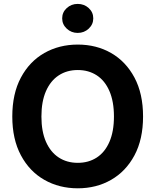

<svg xmlns="http://www.w3.org/2000/svg" viewBox="-20 -969 808 998"><path d="M384.3 9.8Q287.6 9.8 210.4 -34.2Q133.3 -78.1 88.6 -161.9Q43.9 -245.6 43.9 -363.3Q43.9 -481.9 88.6 -565.7Q133.3 -649.4 210.4 -693.4Q287.6 -737.3 384.3 -737.3Q481 -737.3 557.6 -693.4Q634.3 -649.4 679 -565.7Q723.6 -481.9 723.6 -363.3Q723.6 -245.1 679 -161.6Q634.3 -78.1 557.6 -34.2Q481 9.8 384.3 9.8ZM384.3 -122.6Q440.4 -122.6 482.9 -150.1Q525.4 -177.7 548.8 -231.7Q572.3 -285.6 572.3 -363.3Q572.3 -441.4 548.8 -495.6Q525.4 -549.8 482.9 -577.4Q440.4 -605 384.3 -605Q327.6 -605 285.2 -577.1Q242.7 -549.3 219 -495.4Q195.3 -441.4 195.3 -363.3Q195.3 -285.6 219 -231.9Q242.7 -178.2 285.2 -150.4Q327.6 -122.6 384.3 -122.6ZM383.8 -797.9Q350.6 -797.9 326.9 -820.1Q303.2 -842.3 303.2 -873.5Q303.2 -905.3 326.9 -927Q350.6 -948.7 383.8 -948.7Q417.5 -948.7 441.2 -927Q464.8 -905.3 464.8 -873.5Q464.8 -842.3 441.2 -820.1Q417.5 -797.9 383.8 -797.9Z"/></svg>

Font: Inter 16pt
Style: Bold
Weight: 700
Version: Version 4.001;git-66647c0bb